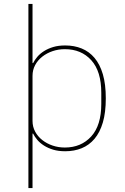

<svg xmlns="http://www.w3.org/2000/svg" viewBox="-20 -760 640 980"><path d="M125 -740H146V-438H149Q157 -454 170.5 -470Q184 -486 204.5 -499Q225 -512 251.5 -520Q278 -528 313 -528Q359 -528 397 -512.5Q435 -497 462.5 -464.5Q490 -432 505 -381Q520 -330 520 -258Q520 -186 505 -135Q490 -84 462.5 -51.5Q435 -19 397 -3.5Q359 12 313 12Q278 12 251.5 4Q225 -4 204.5 -17Q184 -30 170.5 -46Q157 -62 149 -78H146V200H125ZM311 -7Q394 -7 445.5 -63.5Q497 -120 497 -230V-286Q497 -396 446 -452.5Q395 -509 311 -509Q278 -509 248.5 -499Q219 -489 196 -471Q173 -453 159.5 -428Q146 -403 146 -373V-143Q146 -113 159.5 -88Q173 -63 196 -45Q219 -27 248.5 -17Q278 -7 311 -7Z"/></svg>

Font: IBM Plex Mono Thin
Style: Regular
Weight: 100
Monospace: yes
Designer: Mike Abbink, Paul van der Laan, Pieter van Rosmalen
Foundry: Bold Monday
Version: Version 2.3